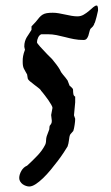

<svg xmlns="http://www.w3.org/2000/svg" viewBox="-20 -468 405 702"><path d="M50.3 183.1Q50.3 170.4 58.1 156.7Q65.9 143.1 79.1 137.7Q99.6 119.1 116.9 100.8Q134.3 82.5 144 63.5Q146 60.1 147.2 55.7Q148.4 51.3 148.4 45.4Q148.4 41 149.2 36.9Q149.9 32.7 150.9 29.8L160.2 4.9Q160.2 0.5 160.6 -1Q161.1 -2.4 161.1 -4.9Q161.1 -7.3 162.4 -9Q163.6 -10.7 165.3 -12.7Q167 -14.6 168.2 -17.8Q169.4 -21 169.4 -26.9L167 -47.4L171.9 -73.7Q171.9 -77.1 167.5 -85Q163.1 -92.8 157 -101.6Q150.9 -110.4 144.3 -118.9Q137.7 -127.4 133.3 -132.8Q132.3 -133.3 131.6 -134.5Q130.9 -135.7 129.9 -136.7L128.9 -138.7Q126.5 -142.1 119.1 -147.7Q111.8 -153.3 103.8 -159.4Q95.7 -165.5 89.1 -171.1Q82.5 -176.8 81.5 -180.7L79.1 -195.8Q75.2 -202.6 72.3 -207.8Q69.3 -212.9 67.1 -217.5Q64.9 -222.2 64 -227.8Q63 -233.4 63 -241.7Q63 -248 63.2 -253.2Q63.5 -258.3 64.5 -262.9Q65.4 -267.6 66.9 -273.2Q68.4 -278.8 71.3 -286.1Q70.8 -288.6 69.8 -292Q68.8 -295.4 68.8 -297.4Q68.8 -308.6 71.3 -316.7Q73.7 -324.7 77.6 -331.5Q81.5 -338.4 86.2 -344.7Q90.8 -351.1 95.2 -358.9V-371.6L110.4 -387.7Q118.2 -397.5 123.8 -404.1Q129.4 -410.6 136 -414.6Q142.6 -418.5 151.1 -419.9Q159.7 -421.4 172.9 -421.4Q183.6 -421.4 195.1 -419.4Q206.5 -417.5 218.3 -414.8Q230 -412.1 241.5 -410.2Q252.9 -408.2 263.2 -408.2Q275.4 -408.2 285.9 -414.3Q296.4 -420.4 305.2 -428Q314 -435.5 321 -441.7Q328.1 -447.8 333.5 -447.8Q335.4 -447.8 336.4 -445.8Q337.4 -443.8 337.9 -440.9Q338.4 -438 338.4 -435.1Q338.4 -432.1 338.4 -430.2V-429.2Q335.4 -416.5 333 -406.2Q330.6 -397.5 328.4 -390.1Q326.2 -382.8 324.7 -381.8Q324.7 -379.4 322.8 -376.5Q320.8 -373.5 319.8 -371.6L310.5 -362.3Q308.1 -357.4 306.6 -350.6Q305.2 -343.8 303 -337.4Q300.8 -331.1 296.9 -326.4Q293 -321.8 285.2 -321.8Q266.6 -321.8 250.2 -325Q233.9 -328.1 218.3 -332.3Q202.6 -336.4 186.8 -339.6Q170.9 -342.8 154.3 -342.8H131.3Q124 -340.3 119.6 -331.1Q115.2 -321.8 115.2 -313.5Q115.2 -310.1 126.7 -297.4Q138.2 -284.7 152.8 -269.5L170.4 -252Q178.7 -242.2 186.5 -231.7Q194.3 -221.2 198.2 -214.4Q202.6 -203.6 210.9 -194.3Q219.2 -185.1 227.1 -173.8L234.4 -154.8Q243.7 -147 245.4 -144.3Q247.1 -141.6 247.1 -139.2Q247.1 -130.9 248.3 -124Q249.5 -117.2 254.9 -114.7V-93.8L250.5 -46.4L254.9 -33.7Q254.9 -29.8 254.4 -23.9Q253.9 -18.1 252.9 -11.7Q252 -5.4 250.7 0.7Q249.5 6.8 248 10.7L237.3 22.9Q234.9 26.9 233.9 32.5Q232.9 38.1 232.2 44.2Q231.4 50.3 230.2 56.4Q229 62.5 227.1 67.4Q222.2 75.7 212.9 89.8Q203.6 104 191.4 120.1Q179.2 136.2 165.3 153.1Q151.4 169.9 137.5 183.3Q123.5 196.8 110.4 205.3Q97.2 213.9 86.9 213.9Q81.5 213.9 75 211.7Q68.4 209.5 63 205.6Q57.6 201.7 54 195.8Q50.3 189.9 50.3 183.1Z"/></svg>

Font: IM FELL English
Style: Italic
Weight: 400
Italic angle: -18°
Designer: Igino Marini
Foundry: Igino Marini
Version: 3.00